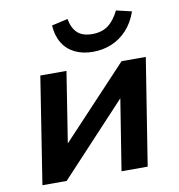

<svg xmlns="http://www.w3.org/2000/svg" viewBox="-82 -807 822 882"><g transform="rotate(-10 329.5 -366.0)"><path d="M45 0 123 -498H245L192 -161H186L502 -498H615L536 0H414L468 -339H474L158 0ZM381 -563Q333 -563 296.5 -581Q260 -599 239.5 -633Q219 -667 216 -715L291 -732Q299 -688 323 -666Q347 -644 392 -644Q436 -644 465.5 -665.5Q495 -687 517 -732L589 -715Q571 -664 540 -630.5Q509 -597 468.5 -580Q428 -563 381 -563Z"/></g></svg>

Font: Nunito Sans 8pt
Style: Bold Italic
Weight: 700
Italic angle: -9°
Version: Version 3.101;gftools[0.9.27]